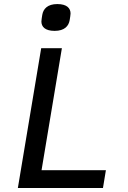

<svg xmlns="http://www.w3.org/2000/svg" viewBox="-20 -939 640 959"><path d="M494.3 0 508.9 -88.8H187.5L289.1 -698.2H185.7L69.2 0ZM186.8 -831.7C186.8 -806.1 204.2 -784.8 252.8 -784.8C302.2 -784.8 323.2 -808.9 328.1 -838.8C329.9 -850.9 332.4 -864.7 332.4 -871.4C332.4 -897 315.3 -918.7 266.3 -918.7C217.3 -918.7 196 -894.5 191.1 -864.7C189.3 -852.6 186.8 -838.8 186.8 -831.7Z"/></svg>

Font: Margiela Mono Italic Medium It
Style: Regular
Weight: 500
Designer: Mike Abbink, Paul van der Laan, Pieter van Rosmalen
Foundry: Bold Monday
Version: Version 2.003 2021